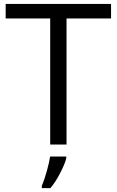

<svg xmlns="http://www.w3.org/2000/svg" viewBox="-20 -734 593 975"><path d="M317.9 0H234.9V-640.1H8.8V-713.9H543.9V-640.1H317.9ZM192.4 209Q206.1 177.7 218.5 132.3Q231 86.9 234.4 61H316.4V69.8Q311 94.7 287.1 141.8Q263.2 189 236.3 221.2H192.4Z"/></svg>

Font: HunimalSansv1.5
Style: Regular
Weight: 400
Foundry: Ascender Corporation
Version: Version 1.10